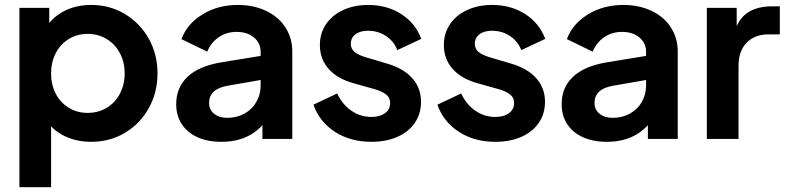

<svg xmlns="http://www.w3.org/2000/svg" viewBox="-20 -576 3264 796"><path d="M60.5 -543.5H184.2V-435.5L171.5 -463.2Q199.8 -507 248.1 -531.2Q296.5 -555.5 358.5 -555.5Q435 -555.5 497.8 -517.9Q560.5 -480.2 596.8 -415.5Q633 -350.8 633 -271.8Q633 -192.8 597 -128Q561 -63.2 498.4 -25.6Q435.8 12 357.8 12Q297.5 12 248.1 -11.8Q198.8 -35.5 170.8 -79L191.8 -105V200H60.5ZM496.8 -271.8Q496.8 -318.5 477.1 -355.6Q457.5 -392.8 422.4 -414.1Q387.2 -435.5 343.2 -435.5Q300 -435.5 265.4 -414.5Q230.8 -393.5 211.2 -355.9Q191.8 -318.2 191.8 -271.8Q191.8 -224.5 211.2 -187.2Q230.8 -150 265.4 -129Q300 -108 343.2 -108Q387.2 -108 422.4 -129Q457.5 -150 477.1 -187.5Q496.8 -225 496.8 -271.8Z M710.5 -144.2Q710.5 -213 757.5 -257.6Q804.5 -302.2 898.8 -317.8L1076.5 -346.8V-247.2L923.5 -220.5Q884.8 -213.8 865.8 -195.9Q846.8 -178 846.8 -148.8Q846.8 -121 867.9 -104.2Q889 -87.5 921.8 -87.5Q962 -87.5 993.9 -105.2Q1025.8 -123 1043.1 -153.8Q1060.5 -184.5 1060.5 -221.5V-362Q1060.5 -397.2 1033 -420.5Q1005.5 -443.8 960.8 -443.8Q918.8 -443.8 886.6 -421.6Q854.5 -399.5 839.2 -361.8L732.2 -413.8Q756 -477.8 820 -516.6Q884 -555.5 966 -555.5Q1031.5 -555.5 1083.1 -531Q1134.8 -506.5 1163.2 -462.5Q1191.8 -418.5 1191.8 -362V0H1068V-92.8L1096.2 -94.5Q1063.8 -41.5 1014.1 -14.8Q964.5 12 898 12Q841.2 12 798.9 -7.1Q756.5 -26.2 733.5 -61.5Q710.5 -96.8 710.5 -144.2Z M1279.5 -142 1377.8 -188.5Q1399.2 -143 1436.6 -117.1Q1474 -91.2 1519.5 -91.2Q1555 -91.2 1576.2 -106.9Q1597.5 -122.5 1597.5 -149.2Q1597.5 -171 1580.8 -184.2Q1564 -197.5 1534.5 -206L1445.5 -231Q1377.2 -250.2 1341.8 -291.1Q1306.2 -332 1306.2 -389.2Q1306.2 -438.2 1331.8 -475.9Q1357.2 -513.5 1402.8 -534.5Q1448.2 -555.5 1506.5 -555.5Q1583.8 -555.5 1642.9 -518Q1702 -480.5 1726.5 -414.8L1627.2 -368.2Q1613.2 -405 1580.2 -426.8Q1547.2 -448.5 1505.8 -448.5Q1472.8 -448.5 1453.6 -433.9Q1434.5 -419.2 1434.5 -394.5Q1434.5 -372.8 1450.8 -359.9Q1467 -347 1498.5 -338L1586 -312Q1653.2 -292.2 1689.4 -251.5Q1725.5 -210.8 1725.5 -153.8Q1725.5 -104.5 1699.9 -66.9Q1674.2 -29.2 1627.4 -8.6Q1580.5 12 1519.5 12Q1432.8 12 1368.4 -29.6Q1304 -71.2 1279.5 -142Z M1793.5 -142 1891.8 -188.5Q1913.2 -143 1950.6 -117.1Q1988 -91.2 2033.5 -91.2Q2069 -91.2 2090.2 -106.9Q2111.5 -122.5 2111.5 -149.2Q2111.5 -171 2094.8 -184.2Q2078 -197.5 2048.5 -206L1959.5 -231Q1891.2 -250.2 1855.8 -291.1Q1820.2 -332 1820.2 -389.2Q1820.2 -438.2 1845.8 -475.9Q1871.2 -513.5 1916.8 -534.5Q1962.2 -555.5 2020.5 -555.5Q2097.8 -555.5 2156.9 -518Q2216 -480.5 2240.5 -414.8L2141.2 -368.2Q2127.2 -405 2094.2 -426.8Q2061.2 -448.5 2019.8 -448.5Q1986.8 -448.5 1967.6 -433.9Q1948.5 -419.2 1948.5 -394.5Q1948.5 -372.8 1964.8 -359.9Q1981 -347 2012.5 -338L2100 -312Q2167.2 -292.2 2203.4 -251.5Q2239.5 -210.8 2239.5 -153.8Q2239.5 -104.5 2213.9 -66.9Q2188.2 -29.2 2141.4 -8.6Q2094.5 12 2033.5 12Q1946.8 12 1882.4 -29.6Q1818 -71.2 1793.5 -142Z M2308.5 -144.2Q2308.5 -213 2355.5 -257.6Q2402.5 -302.2 2496.8 -317.8L2674.5 -346.8V-247.2L2521.5 -220.5Q2482.8 -213.8 2463.8 -195.9Q2444.8 -178 2444.8 -148.8Q2444.8 -121 2465.9 -104.2Q2487 -87.5 2519.8 -87.5Q2560 -87.5 2591.9 -105.2Q2623.8 -123 2641.1 -153.8Q2658.5 -184.5 2658.5 -221.5V-362Q2658.5 -397.2 2631 -420.5Q2603.5 -443.8 2558.8 -443.8Q2516.8 -443.8 2484.6 -421.6Q2452.5 -399.5 2437.2 -361.8L2330.2 -413.8Q2354 -477.8 2418 -516.6Q2482 -555.5 2564 -555.5Q2629.5 -555.5 2681.1 -531Q2732.8 -506.5 2761.2 -462.5Q2789.8 -418.5 2789.8 -362V0H2666V-92.8L2694.2 -94.5Q2661.8 -41.5 2612.1 -14.8Q2562.5 12 2496 12Q2439.2 12 2396.9 -7.1Q2354.5 -26.2 2331.5 -61.5Q2308.5 -96.8 2308.5 -144.2Z M2910.5 -543.5H3034.2V-423.2L3024.2 -440.8Q3041.8 -499.2 3081 -524.5Q3120.2 -549.8 3180.5 -549.8H3213V-433.5H3166Q3109.2 -433.5 3075.5 -398.9Q3041.8 -364.2 3041.8 -303V0H2910.5Z"/></svg>

Font: Trafiko Sans Variable
Style: Regular
Weight: 400
Designer: Gumpita Rahayu / Trafiko
Foundry: Tokotype / Trafiko
Version: Version 0.001;FEAKit 1.0